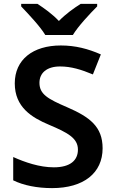

<svg xmlns="http://www.w3.org/2000/svg" viewBox="-20 -1009 590 988"><path d="M213 -829H355C382 -874 443 -939 480 -976V-989H395C360 -967 318 -937 283 -901C249 -937 208 -966 173 -989H89V-976C125 -938 186 -874 213 -829ZM508 -246C508 -358 441 -407 326 -457C226 -500 183 -524 183 -583C183 -633 220 -667 289 -667C346 -667 398 -651 458 -626L499 -729C433 -758 368 -775 293 -775C149 -775 56 -702 56 -580C56 -457 144 -404 232 -367C329 -326 381 -298 381 -239C381 -185 343 -148 257 -148C183 -148 108 -174 48 -201V-81C101 -55 171 -41 248 -41C411 -41 508 -119 508 -246Z"/></svg>

Font: Noto Sans Tamil UI SemiBold
Style: Regular
Weight: 600
Designer: Jelle Bosma - Monotype Design Team
Foundry: Monotype Imaging Inc.
Version: Version 2.004